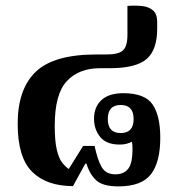

<svg xmlns="http://www.w3.org/2000/svg" viewBox="-20 -653 629 684"><path d="M402 11Q347 11 323.5 -10Q300 -31 288 -70H284L240 10Q146 10 94.5 -41Q43 -92 43 -212Q43 -335 107 -397Q171 -459 324 -459H361Q402 -459 418 -473.5Q434 -488 434 -529V-632Q462 -634 486 -631.5Q510 -629 525 -616Q540 -603 540 -575V-551Q540 -475 502 -442.5Q464 -410 371 -410H336Q261 -410 218 -364Q175 -318 175 -205Q175 -150 182.5 -119Q190 -88 202 -73Q214 -58 225 -51L276 -133H317Q328 -81 343 -56.5Q358 -32 391 -32Q421 -32 436.5 -51.5Q452 -71 452 -122Q452 -138 450 -148Q442 -144 431.5 -141Q421 -138 406 -138Q359 -138 337 -165Q315 -192 315 -230Q315 -272 341.5 -296.5Q368 -321 419 -321Q496 -321 523.5 -281Q551 -241 551 -162Q551 -75 517.5 -32Q484 11 402 11ZM410 -179Q456 -179 456 -229Q456 -279 410 -279Q364 -279 364 -229Q364 -179 410 -179Z"/></svg>

Font: Noto Serif Thai SemiCondensed
Style: Bold
Weight: 700
Width: 4
Designer: Monotype Design Team
Foundry: Monotype Imaging Inc.
Version: Version 2.002; ttfautohint (v1.8.4.7-5d5b)